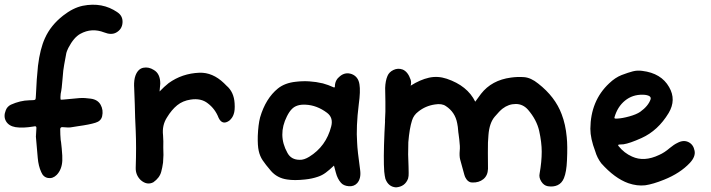

<svg xmlns="http://www.w3.org/2000/svg" viewBox="-45 -782 3070 829"><path d="M462 -729Q486 -713 484 -684Q482 -655 456 -641Q435 -630 405 -642Q351 -663 302 -636Q274 -621 250 -575Q243 -560 241.5 -553.5Q240 -547 232 -502Q228 -483 225 -441Q222 -399 217 -377Q216 -370 216 -363Q216 -353 217 -352Q218 -351 228 -352Q275 -357 298 -358.5Q321 -360 347 -356Q377 -352 389.5 -329.5Q402 -307 396 -280Q391 -259 367 -252Q342 -244 291 -237Q272 -234 266 -233Q253 -230 225 -233Q216 -234 215 -225Q215 -201 217 -178Q218 -177 221.5 -141.5Q225 -106 224 -88Q222 -50 200 -27Q183 -10 162.5 -13.5Q142 -17 133 -39Q121 -65 118 -100Q96 -353 110 -190Q111 -208 112 -226Q114 -240 101 -236Q54 -228 22 -233Q-7 -238 -19 -258.5Q-31 -279 -20 -306Q-14 -322 2 -330Q42 -348 81 -349Q103 -349 106.5 -351.5Q110 -354 110 -370Q113 -443 119 -498Q128 -571 149 -617Q174 -673 228 -715Q270 -748 312 -757Q397 -774 462 -729Z M968 -336Q970 -305 964 -289Q959 -273 945 -261Q915 -240 899 -273Q884 -312 852 -336Q823 -359 778 -352Q744 -347 720 -327.5Q696 -308 676 -275Q654 -241 659 -198Q661 -172 660 -145Q662 -113 659 -80Q656 -58 651 -40Q644 -14 617 5Q590 19 563 -4Q540 -26 541 -58Q544 -146 541 -217Q538 -274 537 -331Q533 -441 534 -408Q533 -437 540 -456Q551 -485 574 -489.5Q597 -494 619 -480Q647 -464 647 -421Q647 -419 644 -387Q664 -408 683 -423Q741 -465 816 -468Q873 -470 922 -423Q931 -414 933 -412Q965 -385 968 -336Z M1510 -48Q1515 -11 1497 9Q1483 24 1460.5 22Q1438 20 1427 7Q1412 -10 1405 -37Q1404 -42 1397 -67Q1377 -48 1361.5 -36.5Q1346 -25 1328 -19Q1302 -10 1272 -7Q1226 -2 1195 -7Q1152 -13 1125 -44Q1101 -72 1089 -90Q1077 -108 1072 -131Q1067 -153 1068 -195Q1070 -244 1078 -275Q1102 -357 1155 -400Q1185 -424 1232 -429Q1290 -436 1349 -422Q1374 -415 1393 -406Q1402 -401 1401 -411Q1402 -437 1423 -453Q1446 -472 1474 -462Q1502 -451 1507 -418Q1512 -389 1504 -331Q1492 -235 1497 -166Q1498 -134 1510 -48ZM1385 -236Q1395 -274 1367 -295Q1323 -328 1274 -330Q1235 -332 1215 -311Q1204 -300 1194 -280Q1153 -199 1196 -122Q1212 -92 1249 -92Q1267 -91 1290 -105Q1363 -150 1385 -236Z M2402 -190Q2406 -152 2403 -89Q2401 -40 2390 -13Q2381 9 2362.5 17.5Q2344 26 2320 22Q2303 19 2292 1.5Q2281 -16 2285 -33Q2294 -84 2294 -127Q2294 -167 2283 -217Q2272 -265 2235 -308Q2213 -333 2182 -333Q2151 -333 2125 -313Q2112 -303 2091 -278Q2068 -251 2064 -199Q2061 -172 2061.5 -122Q2062 -72 2062 -53Q2061 -24 2042 -8.5Q2023 7 1994 6Q1979 6 1969 -8Q1962 -18 1960 -27Q1945 -80 1941.5 -94.5Q1938 -109 1940 -132Q1942 -148 1938 -180Q1934 -212 1934 -210Q1932 -238 1929 -250Q1920 -298 1880 -324Q1863 -336 1833 -331Q1792 -325 1761 -300Q1741 -285 1734 -262Q1723 -228 1718 -168Q1716 -115 1719 -62Q1719 -49 1719.5 -35.5Q1720 -22 1717 -11Q1704 24 1665 27Q1632 25 1619 -10Q1616 -22 1614 -41Q1610 -94 1615 -209Q1619 -282 1617 -255Q1620 -301 1619 -343Q1618 -372 1618 -402Q1619 -433 1628 -454Q1635 -471 1654 -480Q1673 -489 1693 -482Q1716 -473 1728 -438Q1732 -425 1728 -412Q1769 -438 1807 -446.5Q1845 -455 1884 -442Q1973 -412 2007 -343Q2018 -359 2032 -377Q2078 -436 2161 -447Q2189 -451 2217 -449Q2247 -447 2279 -421Q2352 -364 2380 -289Q2397 -245 2402 -190Z M2954 -131Q2959 -106 2934 -79Q2892 -34 2822 -6Q2775 13 2741 18Q2706 22 2668 9Q2609 -12 2551 -77Q2533 -101 2525 -129Q2504 -184 2504 -226Q2505 -347 2585 -422Q2611 -447 2639 -458Q2668 -469 2687.5 -474Q2707 -479 2728 -476Q2810 -466 2844 -406Q2876 -351 2842 -294Q2796 -218 2725 -186Q2674 -163 2647 -159Q2648 -159 2629 -158Q2624 -157 2624 -156Q2623 -155 2626 -151Q2650 -121 2684 -106Q2736 -82 2801 -113Q2824 -123 2847 -143Q2865 -158 2880 -165Q2906 -179 2927.5 -168.5Q2949 -158 2954 -131ZM2613 -270Q2613 -270 2620 -270Q2642 -271 2672.5 -279.5Q2703 -288 2719 -299Q2754 -324 2764 -353Q2767 -363 2757 -368Q2746 -373 2730 -373Q2686 -374 2653.5 -347.5Q2621 -321 2608 -275Q2607 -270 2613 -270Z"/></svg>

Font: LXGW WenKai & Jojoba
Style: Regular
Weight: 400
Designer: LXGW / Fontworks Inc.
Foundry: LXGW / Fontworks Inc.
Version: Version 1.501;January 22, 2025;FontCreator 15.0.0.2927 64-bi